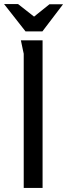

<svg xmlns="http://www.w3.org/2000/svg" viewBox="-30 -927 331 947"><path d="M73 -728H180V0H87V-662Q87 -663 83.5 -678Q80 -693 77 -709Q74 -725 73 -728ZM138 -845 214 -906H281L179 -772H96L-10 -907H59Z"/></svg>

Font: Rosario Light
Style: Regular
Weight: 400
Version: Version 1.101; ttfautohint (v1.8.1.43-b0c9)